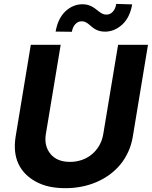

<svg xmlns="http://www.w3.org/2000/svg" viewBox="-20 -958 781 988"><path d="M60.4 -255 138.5 -727.3H292.3L215.9 -268.1Q206 -207 240.1 -165.5Q273.8 -125 340.2 -125Q372.9 -125 401.6 -135.1Q430.4 -145.2 452.9 -164.1Q475.5 -182.9 490.8 -209.3Q506 -235.8 511.4 -268.1L587.7 -727.3H741.5L663.4 -255Q656.2 -212.4 639.6 -176.1Q622.9 -139.9 598.4 -110.4Q573.9 -81 542.6 -58.4Q511.4 -35.9 475.3 -20.6Q439.3 -5.3 399.3 2.5Q359.4 10.3 317.5 10.3Q271.3 10.3 234.2 2.3Q197.1 -5.7 164.8 -23.1Q101.6 -57.5 74.6 -115.6Q47.6 -173.7 60.4 -255ZM316.8 -899.9Q355.8 -936.1 404.5 -936.1Q421.2 -936.1 433.8 -932.2Q446.4 -928.3 456.7 -922.2Q467 -916.2 475.3 -909.4Q483.7 -902.7 491.8 -896.7Q500 -890.6 508.5 -886.7Q517 -882.8 527.3 -882.8Q547.6 -882.8 561.1 -898.3Q574.6 -913.7 578.1 -937.9L660.2 -935.4Q648.4 -867.9 609.4 -832Q570 -795.8 521.3 -795.1Q503.6 -795.1 490.6 -799Q477.6 -802.9 467.9 -808.9Q458.1 -815 450.5 -821.7Q442.8 -828.5 435.2 -834.5Q427.6 -840.6 419.2 -844.5Q410.9 -848.4 399.9 -848.4Q381.4 -848.4 367.7 -833.8Q354 -819.2 349.8 -794.4L266.3 -795.5Q277.7 -862.9 316.8 -899.9Z"/></svg>

Font: Inter P
Style: Bold Italic
Weight: 700
Italic angle: 9.39999°
Designer: Rasmus Andersson
Foundry: rsms
Version: Version 3.018;git-588b23468